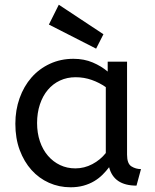

<svg xmlns="http://www.w3.org/2000/svg" viewBox="-20 -781 657 813"><path d="M45 -257Q45 -315 63 -365.5Q81 -416 113.5 -453Q146 -490 191.5 -511Q237 -532 291 -532Q336 -532 372.5 -516.5Q409 -501 436 -478V-520H518V-126Q518 -88 536.5 -76.5Q555 -65 577 -65L558 5Q462 5 442 -73Q430 -57 414.5 -41.5Q399 -26 379 -14Q359 -2 334 5Q309 12 279 12Q230 12 187.5 -7Q145 -26 113.5 -61Q82 -96 63.5 -145.5Q45 -195 45 -257ZM299 -68Q337 -68 371 -86Q405 -104 428 -133V-412Q401 -431 368.5 -442.5Q336 -454 300 -454Q264 -454 234 -440Q204 -426 182.5 -400.5Q161 -375 149 -339Q137 -303 137 -260Q137 -218 149 -182.5Q161 -147 183 -121.5Q205 -96 234.5 -82Q264 -68 299 -68ZM387 -575 187 -677 229 -761 418 -636Z"/></svg>

Font: ABeeZee
Style: Regular
Weight: 400
Designer: Anja Meiners
Foundry: Anja Meiners
Version: Version 1.001